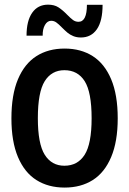

<svg xmlns="http://www.w3.org/2000/svg" viewBox="-20 -805 563 837"><path d="M29.8 -289.1Q29.8 -391.6 58.3 -459.5Q86.9 -527.3 138.7 -560.3Q190.4 -593.3 261.7 -593.3Q332.5 -593.3 384.3 -560.3Q436 -527.3 464.6 -459.5Q493.2 -391.6 493.2 -289.1Q493.2 -188 464.6 -120.4Q436 -52.7 384.3 -20Q332.5 12.7 261.7 12.7Q190.9 12.7 138.9 -20Q86.9 -52.7 58.3 -120.4Q29.8 -188 29.8 -289.1ZM379.4 -289.6Q379.4 -403.3 349.1 -451.2Q318.8 -499 260.7 -499Q205.1 -499 175 -451.2Q145 -403.3 145 -289.6Q145 -178.2 175 -130.4Q205.1 -82.5 260.7 -82.5Q318.4 -82.5 348.9 -130.1Q379.4 -177.7 379.4 -289.6ZM250 -685.1Q235.4 -700.2 225.3 -707.3Q215.3 -714.4 203.1 -714.4Q186.5 -714.4 176 -696.3Q165.5 -678.2 166 -649.4H95.7Q95.7 -714.4 120.4 -749.5Q145 -784.7 189.5 -784.7Q216.3 -784.7 234.4 -773.2Q252.4 -761.7 272.9 -740.7Q288.1 -725.1 298.6 -717.5Q309.1 -710 322.3 -710Q358.9 -710 358.9 -784.2H427.2Q427.2 -713.4 402.3 -677.5Q377.4 -641.6 332.5 -641.6Q314 -641.6 299.3 -647.7Q284.7 -653.8 274.4 -662.4Q264.2 -670.9 250 -685.1Z"/></svg>

Font: Decalotype Medium
Style: Regular
Weight: 500
Designer: Alfredo Marco Pradil
Foundry: Alfredo Marco Pradil
Version: Version 1.0